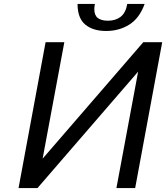

<svg xmlns="http://www.w3.org/2000/svg" viewBox="-20 -953 842 973"><path d="M461 -933Q458 -920 458 -907Q458 -875 476 -861.5Q494 -848 527 -848Q566 -848 591.5 -868Q617 -888 625 -933H713Q687 -861 635.5 -828.5Q584 -796 518 -796Q451 -796 412 -828.5Q373 -861 373 -933ZM211 -739H306L196 -149L706 -739H802L665 0H570L680 -590L170 0H74Z"/></svg>

Font: Involve Medium Oblique
Style: Italic
Weight: 500
Italic angle: -10.5°
Designer: Stefan Peev
Foundry: Context Ltd.
Version: Version 1.001